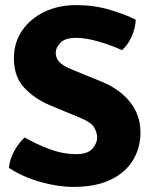

<svg xmlns="http://www.w3.org/2000/svg" viewBox="-20 -718 597 753"><path d="M15 -59.5Q18 -93.5 36 -126.2Q54 -159 77 -179Q119 -154 172.5 -133.8Q226 -113.5 279.5 -113.5Q323 -113.5 342 -134.5Q361 -155.5 361 -179.5Q361 -195.5 350.5 -216.2Q340 -237 298 -254.5L177.5 -304.5Q115.5 -330.5 75 -374Q34.5 -417.5 34.5 -489Q34.5 -551.5 67 -598.5Q99.5 -645.5 154.8 -671.8Q210 -698 278 -698Q349 -698 411.2 -679.5Q473.5 -661 512.5 -640.5Q510.5 -606 496.2 -574.2Q482 -542.5 458.5 -521Q420.5 -539 369.5 -554.2Q318.5 -569.5 278 -569.5Q235 -569.5 216.8 -550Q198.5 -530.5 198.5 -510.5Q198.5 -491.5 211.2 -476.5Q224 -461.5 257 -447.5L380 -397Q428.5 -377 462.2 -347.2Q496 -317.5 513.5 -280.2Q531 -243 531 -199.5Q531 -139 501.8 -90.2Q472.5 -41.5 414 -13.2Q355.5 15 268 15Q207.5 15 139 -4.2Q70.5 -23.5 15 -59.5Z"/></svg>

Font: Signika
Style: Bold
Weight: 700
Designer: Anna Giedry
Foundry: Anna Giedry
Version: Version 2.001